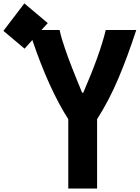

<svg xmlns="http://www.w3.org/2000/svg" viewBox="-103 -1090 808 1110"><path d="M378.3 -554Q474.6 -775.4 508.5 -916.7H684.9Q634.1 -761.1 580.7 -635.1Q527.3 -509.1 458.3 -401V0H291.7V-401Q178.4 -578.8 84 -858.7L39.1 -808.6L-83.3 -911.5L37.8 -1070.3L173.2 -956.4L136.7 -916.7H241.5Q246.7 -892.6 254.2 -866.5Q261.7 -840.5 272.5 -809.9Q283.2 -779.3 290.7 -758.1Q298.2 -737 312.5 -700.8Q326.8 -664.7 332.4 -650.7Q337.9 -636.7 353.8 -598Q369.8 -559.2 371.7 -554Z"/></svg>

Font: Monoid
Style: Bold
Weight: 700
Width: 4
Designer: Andreas Larsen (@larsenwork)
Version: Version 0.61